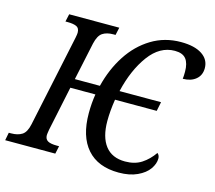

<svg xmlns="http://www.w3.org/2000/svg" viewBox="-123 -853 1109 992"><g transform="rotate(15 431.0 -357.5)"><path d="M362 -247Q362 -300 370 -349H236L186 -111Q182 -87 182 -81Q182 -60 197 -51Q212 -42 246 -42H258L249 0H-19L-11 -42H1Q37 -42 59.5 -56.5Q82 -71 91 -114L195 -605Q199 -625 199 -633Q199 -658 182 -665.5Q165 -673 135 -673H123L132 -714H400L391 -673H379Q344 -673 322 -658.5Q300 -644 290 -600L247 -398H381Q404 -491 452 -565Q500 -639 570.5 -682Q641 -725 728 -725Q801 -725 841 -698.5Q881 -672 881 -626Q881 -588 854.5 -566Q828 -544 785 -544Q787 -558 787 -582Q787 -627 769 -650Q751 -673 709 -673Q629 -673 571.5 -595Q514 -517 486 -398H708L698 -349H475Q465 -286 465 -233Q465 -147 501 -100.5Q537 -54 607 -54Q659 -54 695 -77.5Q731 -101 758 -140Q770 -130 770 -113Q770 -85 750 -56.5Q730 -28 689 -9Q648 10 590 10Q479 10 420.5 -56.5Q362 -123 362 -247Z"/></g></svg>

Font: Noto Serif Narrow
Style: Italic
Weight: 400
Width: 4
Italic angle: -12°
Designer: Monotype Design Team
Foundry: Monotype Imaging Inc.
Version: Version 1.001